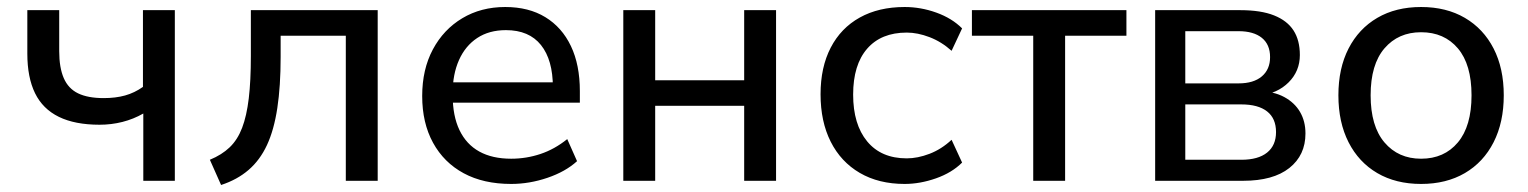

<svg xmlns="http://www.w3.org/2000/svg" viewBox="-20 -516 4362 548"><path d="M389 0V-192Q361 -176 329.5 -168Q298 -160 264 -160Q194 -160 148 -182.5Q102 -205 80 -250Q58 -295 58 -363V-487H149V-370Q149 -323 162 -293Q175 -263 203 -249.5Q231 -236 276 -236Q310 -236 337 -243.5Q364 -251 388 -268V-487H479V0Z M611 12 579 -60Q613 -74 635.5 -95.5Q658 -117 671 -151Q684 -185 690 -235Q696 -285 696 -356V-487H1058V0H967V-414H781V-354Q781 -270 771.5 -207.5Q762 -145 742 -102Q722 -59 689.5 -31Q657 -3 611 12Z M1439 9Q1360 9 1303.5 -21.5Q1247 -52 1216 -108.5Q1185 -165 1185 -242Q1185 -318 1215.5 -375Q1246 -432 1299.5 -464Q1353 -496 1422 -496Q1489 -496 1536.5 -467Q1584 -438 1609.5 -384.5Q1635 -331 1635 -256V-223H1256V-281H1575L1558 -267Q1558 -345 1524 -387.5Q1490 -430 1424 -430Q1376 -430 1342 -407.5Q1308 -385 1290 -344.5Q1272 -304 1272 -251V-245Q1272 -185 1291.5 -144.5Q1311 -104 1348 -83.5Q1385 -63 1439 -63Q1482 -63 1522.5 -76.5Q1563 -90 1599 -119L1627 -56Q1594 -26 1542.5 -8.5Q1491 9 1439 9Z M1759 0V-487H1850V-287H2104V-487H2195V0H2104V-214H1850V0Z M2562 9Q2488 9 2434 -22.5Q2380 -54 2351 -111.5Q2322 -169 2322 -247Q2322 -324 2351 -380Q2380 -436 2434 -466Q2488 -496 2562 -496Q2608 -496 2652.5 -480Q2697 -464 2726 -435L2696 -371Q2667 -397 2633 -410Q2599 -423 2568 -423Q2495 -423 2455 -377Q2415 -331 2415 -246Q2415 -161 2455 -112.5Q2495 -64 2568 -64Q2599 -64 2633 -77Q2667 -90 2696 -117L2726 -52Q2697 -23 2651.5 -7Q2606 9 2562 9Z M2929 0V-414H2754V-487H3195V-414H3020V0Z M3277 0V-487H3520Q3579 -487 3616.5 -472Q3654 -457 3672 -429Q3690 -401 3690 -359Q3690 -313 3658 -281Q3626 -249 3574 -243V-256Q3616 -255 3645.5 -239Q3675 -223 3690.5 -196.5Q3706 -170 3706 -135Q3706 -73 3660 -36.5Q3614 0 3528 0ZM3363 -60H3523Q3571 -60 3596.5 -80.5Q3622 -101 3622 -139Q3622 -178 3596.5 -198Q3571 -218 3523 -218H3363ZM3363 -278H3515Q3558 -278 3581.5 -298Q3605 -318 3605 -353Q3605 -389 3581.5 -408Q3558 -427 3515 -427H3363Z M4036 9Q3964 9 3911 -22Q3858 -53 3829 -110Q3800 -167 3800 -244Q3800 -321 3829 -377.5Q3858 -434 3911 -465Q3964 -496 4036 -496Q4108 -496 4161 -465Q4214 -434 4243 -377.5Q4272 -321 4272 -244Q4272 -167 4243 -110Q4214 -53 4161 -22Q4108 9 4036 9ZM4036 -63Q4102 -63 4141 -109.5Q4180 -156 4180 -244Q4180 -332 4141 -378Q4102 -424 4036 -424Q3971 -424 3931.5 -378Q3892 -332 3892 -244Q3892 -156 3931.5 -109.5Q3971 -63 4036 -63Z"/></svg>

Font: Nunito Sans 12pt Medium
Style: Regular
Weight: 500
Designer: Vernon Adams
Foundry: Vernon Adams
Version: Version 3.101;gftools[0.9.27]